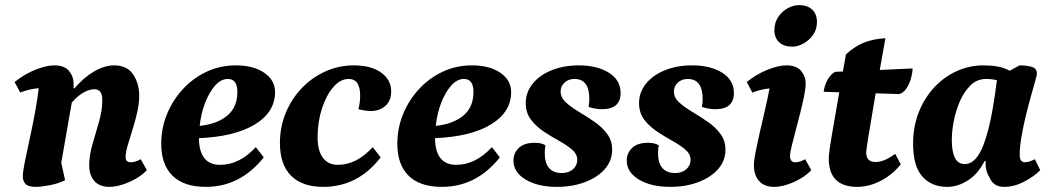

<svg xmlns="http://www.w3.org/2000/svg" viewBox="-20 -717 4104 749"><path d="M119 12Q90 12 79.5 0.5Q69 -11 69 -29Q69 -47 77 -86.5Q85 -126 96 -176Q107 -226 116.5 -277.5Q126 -329 131 -373Q95 -370 59 -356L37 -397Q74 -427 117 -444.5Q160 -462 192 -462Q231 -462 249 -440.5Q267 -419 267 -391Q267 -387 267 -382.5Q267 -378 267 -373H271Q307 -415 347.5 -438.5Q388 -462 425 -462Q476 -462 499.5 -426.5Q523 -391 523 -345Q523 -312 515 -277.5Q507 -243 496.5 -210Q486 -177 478 -149.5Q470 -122 470 -104Q470 -84 490 -84Q508 -84 529 -96L553 -53Q526 -25 483.5 -6.5Q441 12 406 12Q369 12 348.5 -10.5Q328 -33 328 -73Q328 -111 341 -155Q354 -199 366.5 -243Q379 -287 379 -326Q379 -350 370.5 -359.5Q362 -369 348 -369Q330 -369 307.5 -357Q285 -345 260 -317L219 -82L234 -14Q208 -1 174.5 5.5Q141 12 119 12Z M783 12Q697 12 653 -31.5Q609 -75 609 -156Q609 -217 631.5 -272Q654 -327 694 -370Q734 -413 786.5 -437.5Q839 -462 900 -462Q969 -462 1011 -433Q1053 -404 1053 -358Q1053 -280 975 -232Q897 -184 756 -178Q757 -74 839 -74Q914 -74 978 -143L1009 -103Q917 12 783 12ZM869 -409Q842 -409 819 -383Q796 -357 780 -315.5Q764 -274 759 -226Q827 -233 866.5 -266Q906 -299 906 -358Q906 -409 869 -409Z M1241 12Q1159 12 1115.5 -31.5Q1072 -75 1072 -159Q1072 -221 1094.5 -276Q1117 -331 1156.5 -372.5Q1196 -414 1248.5 -438Q1301 -462 1361 -462Q1427 -462 1466.5 -434Q1506 -406 1506 -360Q1506 -325 1484 -304.5Q1462 -284 1426 -284Q1405 -284 1378 -291Q1385 -316 1385 -344Q1385 -409 1340 -409Q1308 -409 1280.5 -377.5Q1253 -346 1236 -294Q1219 -242 1219 -181Q1219 -129 1239.5 -101.5Q1260 -74 1298 -74Q1371 -74 1434 -143L1465 -103Q1376 12 1241 12Z M1704 12Q1618 12 1574 -31.5Q1530 -75 1530 -156Q1530 -217 1552.5 -272Q1575 -327 1615 -370Q1655 -413 1707.5 -437.5Q1760 -462 1821 -462Q1890 -462 1932 -433Q1974 -404 1974 -358Q1974 -280 1896 -232Q1818 -184 1677 -178Q1678 -74 1760 -74Q1835 -74 1899 -143L1930 -103Q1838 12 1704 12ZM1790 -409Q1763 -409 1740 -383Q1717 -357 1701 -315.5Q1685 -274 1680 -226Q1748 -233 1787.5 -266Q1827 -299 1827 -358Q1827 -409 1790 -409Z M2153 12Q2078 12 2030.5 -16.5Q1983 -45 1983 -91Q1983 -120 2004 -140Q2025 -160 2066 -160Q2093 -160 2108 -150Q2105 -136 2105 -121Q2105 -42 2172 -42Q2199 -42 2215.5 -57Q2232 -72 2232 -93Q2232 -116 2211.5 -133.5Q2191 -151 2161 -167.5Q2131 -184 2101 -204Q2071 -224 2051 -250.5Q2031 -277 2031 -315Q2031 -357 2058 -390.5Q2085 -424 2132 -443Q2179 -462 2238 -462Q2309 -462 2355 -433.5Q2401 -405 2401 -354Q2401 -291 2328 -291Q2316 -291 2303.5 -293Q2291 -295 2276 -300Q2279 -316 2279 -331Q2279 -409 2221 -409Q2198 -409 2182.5 -395Q2167 -381 2167 -360Q2167 -336 2187.5 -317.5Q2208 -299 2238 -281Q2268 -263 2298 -242.5Q2328 -222 2348 -195.5Q2368 -169 2368 -133Q2368 -90 2339.5 -57.5Q2311 -25 2262 -6.5Q2213 12 2153 12Z M2595 12Q2520 12 2472.5 -16.5Q2425 -45 2425 -91Q2425 -120 2446 -140Q2467 -160 2508 -160Q2535 -160 2550 -150Q2547 -136 2547 -121Q2547 -42 2614 -42Q2641 -42 2657.5 -57Q2674 -72 2674 -93Q2674 -116 2653.5 -133.5Q2633 -151 2603 -167.5Q2573 -184 2543 -204Q2513 -224 2493 -250.5Q2473 -277 2473 -315Q2473 -357 2500 -390.5Q2527 -424 2574 -443Q2621 -462 2680 -462Q2751 -462 2797 -433.5Q2843 -405 2843 -354Q2843 -291 2770 -291Q2758 -291 2745.5 -293Q2733 -295 2718 -300Q2721 -316 2721 -331Q2721 -409 2663 -409Q2640 -409 2624.5 -395Q2609 -381 2609 -360Q2609 -336 2629.5 -317.5Q2650 -299 2680 -281Q2710 -263 2740 -242.5Q2770 -222 2790 -195.5Q2810 -169 2810 -133Q2810 -90 2781.5 -57.5Q2753 -25 2704 -6.5Q2655 12 2595 12Z M3000 12Q2962 12 2941.5 -10.5Q2921 -33 2921 -73Q2921 -91 2927.5 -124Q2934 -157 2943.5 -198.5Q2953 -240 2963.5 -285Q2974 -330 2982 -372Q2949 -369 2915 -356L2893 -397Q2930 -427 2973 -444.5Q3016 -462 3048 -462Q3087 -462 3105 -440.5Q3123 -419 3123 -391Q3123 -373 3117 -343Q3111 -313 3102 -277.5Q3093 -242 3084 -208Q3075 -174 3068.5 -147.5Q3062 -121 3062 -109Q3062 -84 3082 -84Q3100 -84 3121 -96L3145 -53Q3118 -25 3076 -6.5Q3034 12 3000 12ZM3071 -535Q3037 -535 3019 -552.5Q3001 -570 3001 -599Q3001 -629 3016 -651Q3031 -673 3053 -685Q3075 -697 3096 -697Q3131 -697 3149 -679Q3167 -661 3167 -632Q3167 -602 3151.5 -580.5Q3136 -559 3114 -547Q3092 -535 3071 -535Z M3324 12Q3213 12 3213 -99Q3213 -110 3216.5 -135.5Q3220 -161 3229 -213Q3238 -265 3254 -357L3193 -359Q3197 -387 3210 -408.5Q3223 -430 3239 -437L3268 -438Q3271 -454 3274 -470.5Q3277 -487 3280 -505Q3314 -536 3349.5 -550.5Q3385 -565 3434 -568Q3422 -500 3412 -444L3540 -450Q3540 -434 3534 -412Q3528 -390 3516 -372Q3504 -354 3487 -350L3396 -353Q3377 -242 3368 -186.5Q3359 -131 3359 -123Q3359 -85 3395 -85Q3430 -85 3472 -117L3494 -76Q3461 -35 3415.5 -11.5Q3370 12 3324 12Z M3675 12Q3614 12 3578 -28.5Q3542 -69 3542 -157Q3542 -222 3563.5 -277.5Q3585 -333 3623 -374.5Q3661 -416 3711 -439Q3761 -462 3817 -462Q3846 -462 3871.5 -457.5Q3897 -453 3919 -441L3957 -462Q3986 -462 4005.5 -456Q4025 -450 4025 -430Q4025 -424 4018 -399.5Q4011 -375 4001 -339Q3991 -303 3981 -262Q3971 -221 3964.5 -182Q3958 -143 3958 -114Q3958 -97 3963.5 -90.5Q3969 -84 3979 -84Q3986 -84 3996 -87Q4006 -90 4017 -96L4038 -53Q4013 -28 3974.5 -8Q3936 12 3897 12Q3855 12 3840 -25Q3823 -51 3825 -89H3821Q3795 -38 3755.5 -13Q3716 12 3675 12ZM3693 -171Q3693 -126 3705 -101.5Q3717 -77 3744 -77Q3772 -77 3794.5 -108.5Q3817 -140 3835.5 -212Q3854 -284 3869 -404Q3849 -409 3827 -409Q3792 -409 3767 -385Q3742 -361 3725.5 -324Q3709 -287 3701 -246Q3693 -205 3693 -171Z"/></svg>

Font: Petrona ExtraBold
Style: Italic
Weight: 800
Italic angle: -9°
Designer: Ringo R. Seeber
Foundry: Ringo R. Seeber
Version: Version 2.001; ttfautohint (v1.8.3)